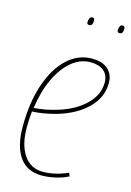

<svg xmlns="http://www.w3.org/2000/svg" viewBox="-112 -771 571 838"><g transform="rotate(15 173.0 -352.0)"><path d="M282 -18Q257 -5 224.5 2.5Q192 10 162 10Q96 10 62 -38.5Q28 -87 28 -175Q28 -284 56 -366.5Q84 -449 133 -494.5Q182 -540 244 -540Q292 -540 317 -517Q342 -494 342 -456Q342 -391 293 -342Q244 -293 161 -268Q133 -260 104.5 -255Q76 -250 50 -249Q46 -213 46 -176Q46 -98 77 -52.5Q108 -7 163 -7Q218 -7 276 -33ZM242 -523Q196 -523 157 -490.5Q118 -458 91 -400.5Q64 -343 53 -266Q105 -269 162 -287Q235 -310 279.5 -354Q324 -398 324 -453Q324 -487 302 -505Q280 -523 242 -523ZM330 -678Q320 -678 320 -688Q320 -699 323.5 -706.5Q327 -714 335 -714Q346 -714 346 -702Q346 -678 330 -678ZM194 -678Q183 -678 183 -688Q183 -697 186.5 -705.5Q190 -714 199 -714Q209 -714 209 -702Q209 -678 194 -678Z"/></g></svg>

Font: Georama SemiCondensed Thin
Style: Italic
Weight: 100
Width: 4
Italic angle: -9°
Designer: Jean-Baptiste Levee
Foundry: Production Type
Version: Version 1.000